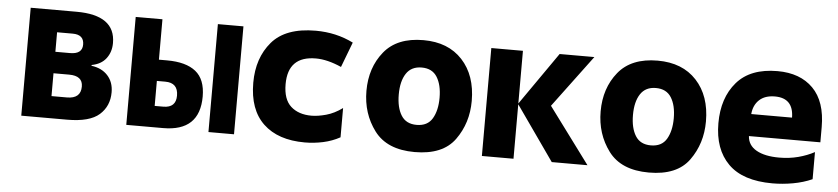

<svg xmlns="http://www.w3.org/2000/svg" viewBox="-39 -767 4277 980"><g transform="rotate(5 2100.0 -276.5)"><path d="M86 0H321Q436 0 485.5 -44Q535 -88 535 -159Q535 -211 504.5 -244.5Q474 -278 421 -285V-289Q470 -298 495 -331Q520 -364 520 -410Q520 -553 321 -553H86ZM231 -340V-440H311Q369 -440 369 -389Q369 -340 306 -340ZM231 -113V-230H311Q381 -230 381 -175Q381 -113 310 -113Z M624 0H813Q1000 0 1000 -178Q1000 -266 950 -306Q900 -346 803 -346H761V-553H624ZM1045 0H1176V-553H1045ZM760 -109V-237H803Q869 -237 869 -171Q869 -109 804 -109Z M1539 10Q1586 10 1632.5 0Q1679 -10 1719 -32V-182Q1678 -152 1636 -140.5Q1594 -129 1561 -129Q1495 -129 1455.5 -164.5Q1416 -200 1416 -278Q1416 -422 1559 -422Q1618 -422 1690 -390L1739 -519Q1651 -563 1546 -563Q1392 -563 1321.5 -480.5Q1251 -398 1251 -271Q1251 -133 1326.5 -61.5Q1402 10 1539 10Z M2102 10Q2246 10 2308 -76Q2370 -162 2370 -275Q2370 -406 2297.5 -484.5Q2225 -563 2098 -563Q1963 -563 1896.5 -481Q1830 -399 1830 -280Q1830 -164 1895 -77Q1960 10 2102 10ZM2100 -129Q2046 -129 2021 -169Q1996 -209 1996 -276Q1996 -344 2022 -383.5Q2048 -423 2101 -423Q2155 -423 2180 -383Q2205 -343 2205 -277Q2205 -212 2180.5 -170.5Q2156 -129 2100 -129Z M2446 0V-553H2608V-283L2796 -553H2974L2775 -286L2987 0H2804L2608 -279V0Z M3302 10Q3446 10 3508 -76Q3570 -162 3570 -275Q3570 -406 3497.5 -484.5Q3425 -563 3298 -563Q3163 -563 3096.5 -481Q3030 -399 3030 -280Q3030 -164 3095 -77Q3160 10 3302 10ZM3300 -129Q3246 -129 3221 -169Q3196 -209 3196 -276Q3196 -344 3222 -383.5Q3248 -423 3301 -423Q3355 -423 3380 -383Q3405 -343 3405 -277Q3405 -212 3380.5 -170.5Q3356 -129 3300 -129Z M3935 10Q3987 10 4040 0.5Q4093 -9 4138 -29V-168Q4101 -148 4055.5 -136Q4010 -124 3958 -124Q3884 -124 3841 -148.5Q3798 -173 3795 -220H4161V-298Q4161 -429 4094.5 -496Q4028 -563 3912 -563Q3773 -563 3703.5 -482.5Q3634 -402 3634 -272Q3634 -139 3708.5 -64.5Q3783 10 3935 10ZM3797 -333Q3801 -379 3830 -406Q3859 -433 3910 -433Q4005 -433 4006 -333Z"/></g></svg>

Font: Noto Sans Mono Extra
Style: Regular
Weight: 800
Designer: Monotype Design Team
Foundry: Monotype Imaging Inc.
Version: Version 1.900